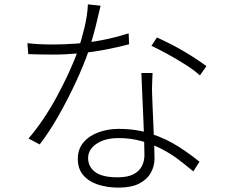

<svg xmlns="http://www.w3.org/2000/svg" viewBox="-20 -813 1040 876"><path d="M105 -616Q130 -613 158 -611.5Q186 -610 222 -610Q272 -610 327.5 -614Q383 -618 443.5 -629.5Q504 -641 567 -661L569 -611Q516 -597 458 -586Q400 -575 340 -569.5Q280 -564 221 -564Q195 -564 164.5 -564.5Q134 -565 109 -566ZM439 -787Q433 -764 425 -728.5Q417 -693 406.5 -655Q396 -617 386 -585Q361 -513 324 -434Q287 -355 245 -281.5Q203 -208 161 -154L110 -181Q143 -219 176.5 -268.5Q210 -318 240 -373.5Q270 -429 295 -483.5Q320 -538 336 -584Q351 -628 365 -685.5Q379 -743 381 -793ZM676 -480Q675 -449 674 -428.5Q673 -408 674 -384Q675 -358 676.5 -320Q678 -282 680 -239Q682 -196 683.5 -156.5Q685 -117 685 -90Q685 -54 667.5 -23.5Q650 7 614 25Q578 43 521 43Q470 43 428 29.5Q386 16 360.5 -13Q335 -42 335 -88Q335 -133 361 -163.5Q387 -194 430 -209.5Q473 -225 521 -225Q604 -225 672 -202Q740 -179 794.5 -144Q849 -109 890 -75L862 -31Q831 -57 795 -84.5Q759 -112 716 -134Q673 -156 624.5 -169.5Q576 -183 521 -183Q459 -183 420.5 -157Q382 -131 382 -92Q382 -52 414.5 -28Q447 -4 516 -4Q562 -4 589 -18Q616 -32 627.5 -55.5Q639 -79 639 -105Q639 -138 637.5 -184Q636 -230 633.5 -282Q631 -334 629 -385.5Q627 -437 625 -480ZM892 -469Q867 -492 827 -517.5Q787 -543 745 -566Q703 -589 671 -604L696 -642Q723 -630 755.5 -613.5Q788 -597 819.5 -578.5Q851 -560 878 -542Q905 -524 922 -511Z"/></svg>

Font: Noto Sans SC Thin Light
Style: Regular
Weight: 300
Version: Version 2.004-H2;hotconv 1.0.118;makeotfexe 2.5.65603